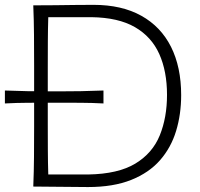

<svg xmlns="http://www.w3.org/2000/svg" viewBox="-31 -754 810 776"><path d="M387.2 -388.2Q339.8 -386.2 295.4 -385.5Q251 -384.8 211.9 -384.8H164.1Q125.5 -384.8 81.1 -385.5Q36.6 -386.2 -11.2 -388.2V-335.9Q36.6 -338.4 81.1 -338.6Q125.5 -338.9 164.1 -338.9H211.9Q251 -338.9 295.4 -338.6Q339.8 -338.4 387.2 -335.9ZM164.1 -48.8Q162.6 -98.1 162.4 -146.2Q162.1 -194.3 162.1 -250.5V-481.4Q162.1 -538.1 162.4 -586.7Q162.6 -635.3 164.1 -684.6H338.4Q447.3 -683.1 514.4 -644.3Q581.5 -605.5 612.8 -535.6Q644 -465.8 644 -370.6Q644 -278.8 614.7 -206.8Q585.4 -134.8 515.9 -92.8Q446.3 -50.8 325.7 -48.8ZM103.5 0Q163.1 0 212.2 1Q261.2 2 324.7 2Q427.2 2 499.3 -26.9Q571.3 -55.7 615.7 -106.4Q660.2 -157.2 680.7 -224.6Q701.2 -292 701.2 -369.6Q701.2 -482.9 660.2 -564.7Q619.1 -646.5 540 -690.4Q460.9 -734.4 347.2 -734.4Q307.1 -734.4 269.5 -733.9Q231.9 -733.4 191.9 -732.9Q151.9 -732.4 103.5 -732.4Q106 -670.4 106.4 -613.3Q106.9 -556.2 106.9 -488.3V-243.7Q106.9 -176.3 106.4 -119.1Q106 -62 103.5 0Z"/></svg>

Font: Pinar VF
Style: Regular
Weight: 300
Designer: Amin Abedi
Version: Version 2.000